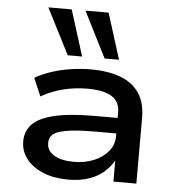

<svg xmlns="http://www.w3.org/2000/svg" viewBox="-54 -817 805 876"><g transform="rotate(5 348.5 -378.5)"><path d="M290 9Q226 9 176.5 -11Q127 -31 99 -66.5Q71 -102 71 -147Q71 -194 101.5 -226Q132 -258 202 -274.5Q272 -291 389 -291H509V-220H393Q331 -220 291 -215.5Q251 -211 227.5 -203Q204 -195 194.5 -181.5Q185 -168 185 -150Q185 -114 218.5 -94Q252 -74 309 -74Q359 -74 400.5 -91Q442 -108 466.5 -138.5Q491 -169 491 -207V-316Q491 -366 453.5 -389Q416 -412 343 -412Q285 -412 231.5 -398.5Q178 -385 131 -358L96 -440Q130 -460 171.5 -473.5Q213 -487 259 -494Q305 -501 349 -501Q431 -501 487 -479.5Q543 -458 572.5 -414Q602 -370 602 -301V0H497V-110L505 -111Q488 -76 459 -48.5Q430 -21 388 -6Q346 9 290 9ZM408 -556 302 -766H408L474 -556ZM239 -556 132 -766H239L305 -556Z"/></g></svg>

Font: Nunito Sans 10pt Expanded SemiBold
Style: Regular
Weight: 600
Width: 7
Designer: Vernon Adams
Foundry: Vernon Adams
Version: Version 3.101;gftools[0.9.27]